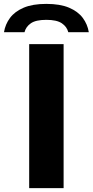

<svg xmlns="http://www.w3.org/2000/svg" viewBox="-72 -967 476 987"><path d="M78 0V-740H255V0ZM-51.5 -801.5Q-45 -842 -20.5 -875Q4 -908 49.8 -927.5Q95.5 -947 166 -947Q237 -947 283 -927.5Q329 -908 353.5 -875Q378 -842 384.5 -801.5H279Q272 -829.5 246 -847.2Q220 -865 166 -865Q112 -865 86.5 -847.2Q61 -829.5 54 -801.5Z"/></svg>

Font: Encode Sans Expanded Expanded
Style: Bold
Weight: 700
Width: 7
Designer: Multiple Designers
Foundry: Impallari Type
Version: Version 3.000; ttfautohint (v1.8.3) -l 8 -r 50 -G 200 -x 14 